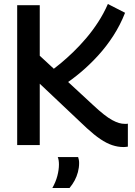

<svg xmlns="http://www.w3.org/2000/svg" viewBox="-20 -726 675 961"><path d="M598 10Q570 10 541.5 0.5Q513 -9 482 -30Q451 -51 414 -85L179 -307V0H66V-700H179V-447L445 -201Q476 -172 499.5 -153.5Q523 -135 541.5 -125Q560 -115 575 -110.5Q590 -106 606 -106Q608 -106 612 -106Q616 -106 620 -107V8Q613 9 608 9.5Q603 10 598 10ZM295 -298 223 -363Q251 -382 283 -408.5Q315 -435 347.5 -466.5Q380 -498 411.5 -535Q443 -572 471 -615Q499 -658 520 -706L606 -662Q582 -601 547.5 -547.5Q513 -494 471.5 -448.5Q430 -403 385 -365Q340 -327 295 -298ZM242 215Q259 185 267 154.5Q275 124 275 97Q275 86 273.5 76.5Q272 67 269 60H371Q373 66 374.5 73.5Q376 81 376 90Q376 113 370 135.5Q364 158 353.5 177.5Q343 197 328 215Z"/></svg>

Font: Georama ExtraCondensed Thin Medium
Style: Regular
Weight: 500
Version: Version 1.001